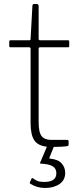

<svg xmlns="http://www.w3.org/2000/svg" viewBox="-20 -730 398 954"><path d="M324 -524V-501Q324 -495 318 -495H179Q172 -495 172 -488V-124Q172 -72 187 -53.5Q202 -35 234 -35H313Q321 -35 321 -28V-11Q321 -6 315 -4Q303 -2 284 -1Q265 0 247 0L225 55Q224 58 228 58Q269 62 286.5 82Q304 102 304 129Q304 165 275.5 184.5Q247 204 204 204Q163 204 131 183Q127 181 128 177L137 157Q139 153 144 156Q155 165 167.5 169.5Q180 174 200 174Q260 174 260 131Q260 107 241.5 96Q223 85 183 83Q177 83 179 79L213 -1Q168 -6 150 -33.5Q132 -61 132 -119V-488Q132 -495 125 -495H32Q26 -495 26 -501V-524Q26 -530 32 -530H126Q132 -530 132 -537L141 -700Q141 -710 149 -710H163Q172 -710 172 -699V-537Q172 -530 179 -530H318Q324 -530 324 -524Z"/></svg>

Font: Libre Franklin Thin
Style: Regular
Weight: 250
Designer: Pablo Impallari, Rodrigo Fuenzalida
Foundry: Impallari Type
Version: Version 1.002; ttfautohint (v1.5)